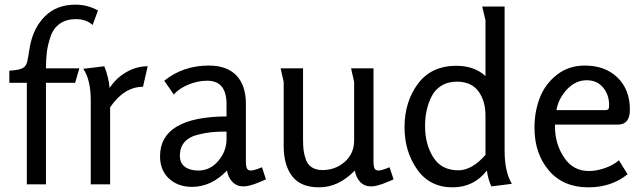

<svg xmlns="http://www.w3.org/2000/svg" viewBox="-20 -790 2761 823"><path d="M177 0H95V-435H20V-487Q23 -487 37.5 -488.5Q52 -490 58.5 -491.5Q65 -493 71.5 -495.5Q78 -498 83.5 -502.5Q89 -507 92 -513Q95 -519 97 -527Q100 -539 108 -590Q123 -671 173 -720.5Q223 -770 303 -770Q356 -770 400 -745L377 -683Q349 -708 305 -708Q264 -708 236.5 -688.5Q209 -669 197 -634Q185 -599 181 -568Q177 -537 177 -497H320L302 -435H177Z M452 0H369V-360Q369 -448 337 -495L427 -506Q445 -462 450 -413Q477 -455 521 -480.5Q565 -506 613 -506L593 -418Q512 -418 452 -330Z M1103 -73 1120 -21Q1113 -18 1097.5 -11.5Q1082 -5 1072.5 -1.5Q1063 2 1049 5.5Q1035 9 1024 9Q995 9 976.5 -10Q958 -29 953 -59Q886 11 803 11Q743 11 704.5 -24.5Q666 -60 666 -120Q666 -289 951 -291V-344Q951 -444 868 -444Q829 -444 789 -428Q749 -412 725 -385L684 -444Q765 -509 875 -509Q953 -509 993.5 -466.5Q1034 -424 1034 -345V-97Q1034 -77 1038.5 -68Q1043 -59 1056 -59Q1068 -59 1103 -73ZM951 -194V-226Q914 -226 887.5 -223.5Q861 -221 825.5 -212Q790 -203 770.5 -180.5Q751 -158 751 -123Q751 -91 772.5 -75Q794 -59 830 -59Q881 -59 916 -100.5Q951 -142 951 -194Z M1650 -73 1667 -21Q1660 -18 1644.5 -11.5Q1629 -5 1619.5 -1.5Q1610 2 1596 5.5Q1582 9 1571 9Q1542 9 1524 -10Q1506 -29 1501 -59Q1431 13 1348 13Q1269 13 1232.5 -34.5Q1196 -82 1196 -164V-438Q1196 -439 1193 -452.5Q1190 -466 1186.5 -480.5Q1183 -495 1183 -497H1279V-191Q1279 -164 1281.5 -145Q1284 -126 1291.5 -105Q1299 -84 1317 -72.5Q1335 -61 1362 -61Q1418 -61 1458 -96.5Q1498 -132 1498 -188V-438Q1498 -439 1495 -452.5Q1492 -466 1488.5 -480.5Q1485 -495 1485 -497H1581V-97Q1581 -77 1585.5 -68Q1590 -59 1603 -59Q1615 -59 1650 -73Z M2174 -2 2086 9Q2072 -22 2067 -59Q2011 13 1920 13Q1822 13 1768 -64Q1714 -141 1714 -244Q1714 -354 1771.5 -431Q1829 -508 1936 -508Q2013 -508 2061 -464V-703L2047 -762H2143V-143Q2143 -54 2174 -2ZM2061 -126V-294Q2061 -358 2030.5 -399Q2000 -440 1938 -440Q1900 -440 1872.5 -423Q1845 -406 1830.5 -377.5Q1816 -349 1809 -317.5Q1802 -286 1802 -250Q1802 -172 1837 -116Q1872 -60 1945 -60Q2003 -60 2061 -126Z M2633 -103 2670 -43Q2601 13 2502 13Q2394 13 2332.5 -59.5Q2271 -132 2271 -243Q2271 -311 2293.5 -370Q2316 -429 2366.5 -469Q2417 -509 2487 -509Q2574 -509 2627 -457.5Q2680 -406 2680 -320Q2680 -256 2629 -256H2359V-246Q2359 -174 2397.5 -115.5Q2436 -57 2504 -57Q2537 -57 2573 -69.5Q2609 -82 2633 -103ZM2365 -318H2574Q2585 -318 2588 -322.5Q2591 -327 2591 -339Q2591 -384 2565 -415Q2539 -446 2495 -446Q2447 -446 2410.5 -407Q2374 -368 2365 -318Z"/></svg>

Font: Rosario
Style: Regular
Weight: 400
Designer: Hector Gatti
Foundry: Omnibus-Type
Version: Version 1.004